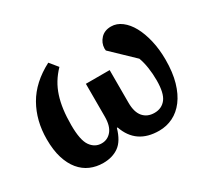

<svg xmlns="http://www.w3.org/2000/svg" viewBox="-112 -719 1001 916"><g transform="rotate(-30 389.0 -261.0)"><path d="M223 12Q185 12 152.5 -2Q120 -16 96 -45Q72 -74 58.5 -117.5Q45 -161 45 -221Q45 -323 90.5 -403Q136 -483 234 -534L270 -490Q245 -464 228 -436Q211 -408 200.5 -375.5Q190 -343 185 -305Q180 -267 180 -221Q180 -138 203 -105.5Q226 -73 263 -73Q296 -73 317.5 -99Q339 -125 339 -177V-357H470V-177Q470 -125 492.5 -99Q515 -73 554 -73Q594 -73 617 -102.5Q640 -132 640 -203Q640 -239 635 -272.5Q630 -306 620 -333L501 -447Q500 -451 500 -459Q501 -489 522 -511.5Q543 -534 579 -534Q610 -534 637 -513.5Q664 -493 683.5 -457.5Q703 -422 714.5 -373Q726 -324 726 -267Q726 -197 711 -145Q696 -93 669.5 -58Q643 -23 607.5 -5.5Q572 12 531 12Q405 12 366 -101H362Q344 -38 309 -13Q274 12 223 12Z"/></g></svg>

Font: IBM Plex Serif SmBld
Style: Regular
Weight: 600
Designer: Mike Abbink, Paul van der Laan, Pieter van Rosmalen
Foundry: Bold Monday
Version: Version 3.001